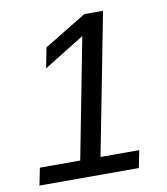

<svg xmlns="http://www.w3.org/2000/svg" viewBox="-79 -754 713 820"><g transform="rotate(-10 278.0 -344.0)"><path d="M457 0H26L41 -75H216L317 -597L141 -488L158 -576L342 -688H423L304 -75H472Z"/></g></svg>

Font: Libra Sans
Style: Italic
Weight: 400
Italic angle: -12°
Foundry: Context Ltd
Version: Version 1.002